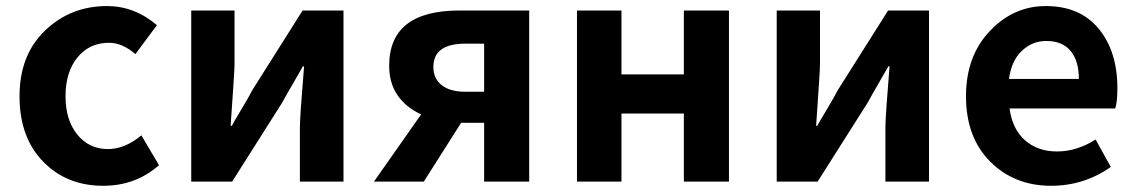

<svg xmlns="http://www.w3.org/2000/svg" viewBox="-20 -594 3716 628"><path d="M317.4 13.7Q198.2 13.7 121.1 -65.4Q43.9 -144.5 43.9 -279.3Q43.9 -414.1 127.4 -494.1Q210.9 -574.2 330.1 -574.2Q419.9 -574.2 493.2 -511.7L422.9 -417Q379.9 -454.1 336.9 -454.1Q272.5 -454.1 233.4 -406.2Q194.3 -358.4 194.3 -279.3Q194.3 -201.2 232.9 -153.8Q271.5 -106.4 333 -106.4Q388.7 -106.4 442.4 -151.4L500 -53.7Q423.8 13.7 317.4 13.7Z M605.5 0V-559.6H747.1V-382.8Q747.1 -363.3 734.4 -182.6H738.3Q743.2 -192.4 769.5 -236.3Q795.9 -280.3 805.7 -299.8L969.7 -559.6H1103.5V0H960.9V-175.8Q960.9 -212.9 974.6 -377H970.7Q964.8 -366.2 939 -321.8Q913.1 -277.3 903.3 -258.8L739.3 0Z M1563.5 -293.9V-451.2H1502Q1397.5 -451.2 1397.5 -375Q1397.5 -336.9 1424.8 -315.4Q1452.1 -293.9 1502 -293.9ZM1482.4 -559.6H1710.9V0H1563.5V-192.4H1490.2H1488.3L1366.2 0H1203.1L1357.4 -219.7Q1252.9 -269.5 1252.9 -378.9Q1252.9 -559.6 1482.4 -559.6Z M1867.2 0V-559.6H2012.7V-350.6H2216.8V-559.6H2364.3V0H2216.8V-222.7H2012.7V0Z M2520.5 0V-559.6H2662.1V-382.8Q2662.1 -363.3 2649.4 -182.6H2653.3Q2658.2 -192.4 2684.6 -236.3Q2710.9 -280.3 2720.7 -299.8L2884.8 -559.6H3018.6V0H2876V-175.8Q2876 -212.9 2889.6 -377H2885.7Q2879.9 -366.2 2854 -321.8Q2828.1 -277.3 2818.4 -258.8L2654.3 0Z M3418 13.7Q3297.9 13.7 3218.8 -65.4Q3139.6 -144.5 3139.6 -279.3Q3139.6 -410.2 3217.3 -492.2Q3294.9 -574.2 3400.4 -574.2Q3512.7 -574.2 3573.7 -500Q3634.8 -425.8 3634.8 -305.7Q3634.8 -261.7 3627.9 -239.3H3282.2Q3291 -171.9 3332.5 -135.3Q3374 -98.6 3437.5 -98.6Q3502 -98.6 3563.5 -137.7L3613.3 -47.9Q3525.4 13.7 3418 13.7ZM3280.3 -335.9H3508.8Q3508.8 -394.5 3481.9 -427.2Q3455.1 -460 3402.3 -460Q3356.4 -460 3322.3 -427.7Q3288.1 -395.5 3280.3 -335.9Z"/></svg>

Font: Gen Shin Gothic Bold
Style: Bold
Weight: 700
Designer: [Source Han Sans]
Ryoko NISHIZUKA  (kana & ideographs); Paul D. Hunt (Latin, Greek & Cyrillic); Wenlong ZHANG  (bopomofo
Version: Version 1.002.20150607